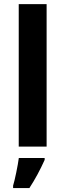

<svg xmlns="http://www.w3.org/2000/svg" viewBox="-20 -726 323 951"><path d="M210.9 0H72.8V-705.6H210.9ZM44.9 193.4Q51.8 170.9 60.5 128.4Q69.3 85.9 73.2 56.6H201.2V65.9Q167 142.1 125.5 205.6H44.9Z"/></svg>

Font: Bpm'online Open Sans
Style: Bold
Weight: 700
Foundry: Ascender Corporation
Version: Version 1.10